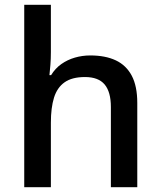

<svg xmlns="http://www.w3.org/2000/svg" viewBox="-20 -780 670 800"><path d="M192 -563Q192 -534 190 -509.5Q188 -485 186 -467H193Q210 -495 235.5 -513Q261 -531 292 -540Q323 -549 356 -549Q419 -549 462.5 -528.5Q506 -508 529 -464.5Q552 -421 552 -351V0H442V-334Q442 -397 416 -428Q390 -459 334 -459Q280 -459 249 -437Q218 -415 205 -373Q192 -331 192 -269V0H81V-760H192Z"/></svg>

Font: Noto Sans Oriya Medium
Style: Regular
Weight: 500
Version: Version 2.003